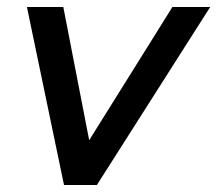

<svg xmlns="http://www.w3.org/2000/svg" viewBox="-20 -529 621 549"><path d="M163 0 57 -509H161L235 -128L473 -509H581L257 0Z"/></svg>

Font: Red Hat Display SemiBold
Style: Italic
Weight: 600
Italic angle: -12°
Designer: Pentagram, MCKL
Foundry: Pentagram, MCKL
Version: Version 1.023